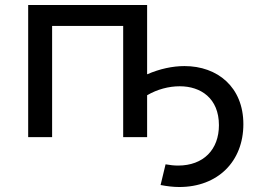

<svg xmlns="http://www.w3.org/2000/svg" viewBox="-20 -550 1016 770"><path d="M570 -252V-530H93V0H189V-446H474V0H570V-168C611 -192 657 -204 701 -204C785 -204 858 -156 858 -48C858 50 796 114 694 114C678 114 661 112 644 109L624 192C650 197 675 200 699 200C853 200 956 98 956 -52C956 -201 852 -285 720 -285C672 -285 621 -274 570 -252Z"/></svg>

Font: AWKNG-Font Medium
Style: Regular
Weight: 500
Designer: Awakening Church
Foundry: Awakening Church
Version: Version 1.700;PS 001.700;hotconv 1.0.88;makeotf.lib2.5.64775